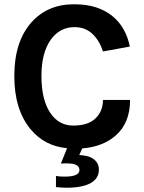

<svg xmlns="http://www.w3.org/2000/svg" viewBox="-20 -682 674 899"><path d="M47 -326Q47 -486 126 -576Q202 -662 326 -662Q386 -662 430 -647.5Q474 -633 506 -607Q569 -556 588 -464L462 -441Q446 -492 412.5 -523.5Q379 -555 329 -555Q261 -555 219 -498Q174 -436 174 -326.5Q174 -217 214 -155.5Q254 -94 323 -94Q392 -94 427 -127.5Q462 -161 462 -214H589Q589 -105 520 -46Q461 5 365 13L351 44Q398 46 420.5 64.5Q443 83 443 112Q443 154 404 175.5Q365 197 292 197Q269 197 242 194V142Q259 145 283 145Q352 145 352 114Q352 99 338 91Q324 83 291 83Q272 83 265 84L294 12Q189 2 124 -76Q47 -168 47 -326Z"/></svg>

Font: Karmilla
Style: Bold
Weight: 700
Designer: Jonathan Pinhorn
Version: Version 1.000